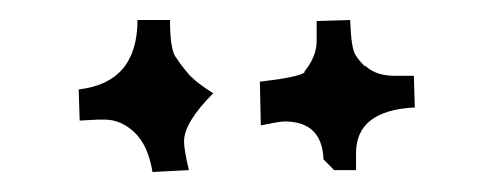

<svg xmlns="http://www.w3.org/2000/svg" viewBox="-20 -732 491 193"><path d="M315.9 -561 305.2 -571.8Q303.7 -609.9 266.1 -609.9Q261.2 -609.9 242.2 -606L241.2 -649.9Q279.8 -654.3 286.1 -659.2V-660.2Q298.3 -675.3 298.3 -690.9V-710.9L332 -711.9Q333 -683.6 337.2 -677Q341.3 -670.4 347.2 -665V-666Q357.4 -655.8 377 -655.8H396L397 -624Q337.9 -621.1 337.9 -578.1V-561ZM79.1 -611.8 60.1 -610.8 59.1 -642.1Q118.2 -648.9 118.2 -711.9H150.9Q150.9 -683.6 156.2 -675.3Q161.6 -667 165.8 -662.1Q169.9 -657.2 170.7 -656.2Q171.4 -655.3 172.9 -654.3Q177.7 -648.9 194.3 -638.2Q165 -608.9 165 -589.8Q165 -581.1 169.9 -561L133.3 -559.1Q128.9 -585.9 115.2 -598.9Q101.6 -611.8 85 -611.8Z"/></svg>

Font: Eater Caps
Style: Regular
Weight: 400
Version: Version 001.002